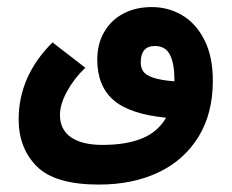

<svg xmlns="http://www.w3.org/2000/svg" viewBox="-20 -328 640 530"><path d="M31.5 1.5Q31.5 -118 125 -211L215.5 -141Q185 -112 165.2 -76Q145.5 -40 145.5 -11Q145.5 30 176 51Q206.5 72 263 72Q328 72 371.8 54.2Q415.5 36.5 438.5 -3Q337.5 -13 293 -52Q248.5 -91 248.5 -163.5Q248.5 -207 267.8 -240Q287 -273 321 -290.8Q355 -308.5 399 -308.5Q444.5 -308.5 482.8 -286Q521 -263.5 544.2 -217.8Q567.5 -172 567.5 -105Q567.5 -15 528 49.5Q488.5 114 417.5 147.8Q346.5 181.5 253 181.5Q131.5 181.5 81.5 131.2Q31.5 81 31.5 1.5ZM461.5 -103.5V-108.5Q461.5 -151 449.5 -176Q437.5 -201 407.5 -201Q368.5 -201 368.5 -155.5Q368.5 -141 375.5 -130.8Q382.5 -120.5 403 -113.5Q423.5 -106.5 461.5 -103.5Z"/></svg>

Font: JuliaMono SemiBold
Style: Italic
Weight: 600
Italic angle: -9°
Monospace: yes
Designer: cormullion
Foundry: corm
Version: Version 0.056; ttfautohint (v1.8.4)